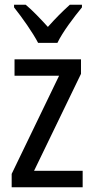

<svg xmlns="http://www.w3.org/2000/svg" viewBox="-20 -786 393 806"><path d="M140 -606H221C243 -652 291 -715 324 -755V-766H273C239 -735 215 -711 181 -673C150 -707 116 -743 88 -766H39V-755C74 -711 117 -650 140 -606ZM327 0V-69H123L320 -476V-537H41V-468H228L29 -56V0Z"/></svg>

Font: Noto Sans Gujarati Condensed
Style: Regular
Weight: 400
Width: 3
Designer: Jelle Bosma - Monotype Design Team, Universal Thirst
Foundry: Monotype Imaging Inc.
Version: Version 2.106